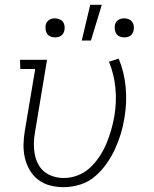

<svg xmlns="http://www.w3.org/2000/svg" viewBox="-20 -768 640 796"><path d="M244 8Q215 8 188 1Q161 -6 139.5 -22Q118 -38 104 -61.5Q90 -85 83.5 -112Q77 -139 77.5 -168Q78 -197 83 -226L126 -482H64L63 -520H175L125 -219Q121 -197 120.5 -174Q120 -151 124 -129.5Q128 -108 137.5 -89Q147 -70 163.5 -56.5Q180 -43 201.5 -36.5Q223 -30 245 -30Q274 -30 302.5 -41Q331 -52 353.5 -73Q376 -94 393 -120Q410 -146 421.5 -173.5Q433 -201 441 -229.5Q449 -258 454 -286Q464 -345 458.5 -402.5Q453 -460 432 -512L472 -525Q495 -470 501 -407Q507 -344 496 -280Q491 -247 481 -214Q471 -181 456.5 -149.5Q442 -118 421 -88.5Q400 -59 373 -36Q346 -13 311.5 -2.5Q277 8 244 8ZM319 -600 354 -748H402L357 -600ZM495 -613Q486 -613 477 -616.5Q468 -620 463 -627Q458 -634 456.5 -643.5Q455 -653 456 -662Q457 -669 460.5 -675Q464 -681 470 -685Q476 -689 482.5 -690.5Q489 -692 495 -692Q505 -692 513.5 -688.5Q522 -685 527.5 -678Q533 -671 534.5 -661.5Q536 -652 534 -643Q533 -636 529.5 -630Q526 -624 520.5 -620Q515 -616 508.5 -614.5Q502 -613 495 -613ZM208 -613Q198 -613 189.5 -616.5Q181 -620 176 -627Q171 -634 169.5 -643.5Q168 -653 169 -662Q170 -669 173.5 -675Q177 -681 183 -685Q189 -689 195 -690.5Q201 -692 208 -692Q217 -692 226 -688.5Q235 -685 240.5 -678Q246 -671 247.5 -661.5Q249 -652 247 -643Q246 -636 242.5 -630Q239 -624 233.5 -620Q228 -616 221 -614.5Q214 -613 208 -613Z"/></svg>

Font: Iosevka Etoile Extralight
Style: Italic
Weight: 200
Italic angle: -9°
Designer: Belleve Invis
Foundry: Belleve Invis
Version: Version 22.1.2; ttfautohint (v1.8.4)